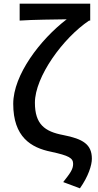

<svg xmlns="http://www.w3.org/2000/svg" viewBox="-20 -817 531 1045"><path d="M415 208C461 143 480 82 480 47C480 -31 432 -61 324 -82C223 -101 170 -141 170 -258C170 -399 323 -610 465 -705H471V-797H87V-705C157 -710 285 -711 343 -712C199 -602 52 -409 52 -252C52 -71 149 -13 258 9C355 30 378 43 378 75C378 105 361 127 324 174Z"/></svg>

Font: DAIFUKU Sans JP Medium
Style: Regular
Weight: 500
Designer: Original font ‘Source Han Sans JP’ : Ryoko NISHIZUKA  (kana, bopomofo & ideographs); Paul D. Hunt (Latin, Greek & Cyrill
Foundry: Daifuku
Version: Version 1.000